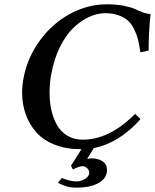

<svg xmlns="http://www.w3.org/2000/svg" viewBox="-20 -678 714 885"><path d="M354 9.8Q285.2 9.8 231.9 -11.2Q178.7 -32.2 146.7 -68.8Q114.7 -105.5 98.4 -151.4Q82 -197.3 82 -250Q82 -282.2 87.9 -314.9Q105.5 -411.6 163.1 -490.2Q220.7 -569.8 302.7 -614Q384.8 -658.2 472.2 -658.2Q515.6 -658.2 550.5 -651.4Q585.4 -644.5 603 -636Q620.6 -627.4 639.4 -620.6Q658.2 -613.8 673.8 -613.8Q665 -526.4 665 -444.8L627 -437Q622.6 -469.2 616.9 -492.7Q611.3 -516.1 599.6 -541Q587.9 -565.9 571.3 -581.5Q554.7 -597.2 527.6 -607.2Q500.5 -617.2 464.8 -617.2Q428.7 -617.2 391.4 -600.3Q354 -583.5 319.1 -550.5Q284.2 -517.6 256.3 -461.4Q228.5 -405.3 215.8 -334Q208.5 -293 208.5 -251Q208.5 -206.5 217.3 -168.5Q226.1 -130.4 243.9 -99.9Q261.7 -69.3 291.7 -51.8Q321.8 -34.2 360.8 -34.2Q420.9 -34.2 479.7 -62Q538.6 -89.8 603 -152.8L627.9 -128.9Q528.3 -18.1 412.6 4.4L381.8 54.2L398.9 51.8Q433.1 51.8 453.1 65.7Q473.1 79.6 473.1 105Q473.1 113.3 472.2 117.2Q465.8 150.4 428.5 168.7Q391.1 187 335 187Q308.1 187 289.6 181.9Q271 176.8 247.1 165L265.1 142.1Q300.3 158.2 335 158.2Q351.1 158.2 369.4 148.2Q387.7 138.2 391.1 122.1V117.2Q391.1 106 381.1 96.9Q371.1 87.9 362.8 87.9Q345.7 87.9 315.9 103L307.1 85.9L355.5 9.8Z"/></svg>

Font: Linux Libertine G
Style: Bold Italic
Weight: 700
Italic angle: -11.5°
Designer: Philipp H. Poll
Foundry: Philipp H. Poll
Version: Version 4.1.0